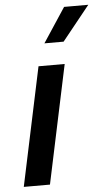

<svg xmlns="http://www.w3.org/2000/svg" viewBox="-56 -840 495 877"><g transform="rotate(-5 191.5 -401.5)"><path d="M17 0 132 -543H252L137 0ZM168 -645 272 -803H383L256 -645Z"/></g></svg>

Font: Plus Jakarta Display Medium
Style: Italic
Weight: 500
Italic angle: -12°
Designer: Gumpita Rahayu
Foundry: Tokotype Studio
Version: Version 1.000